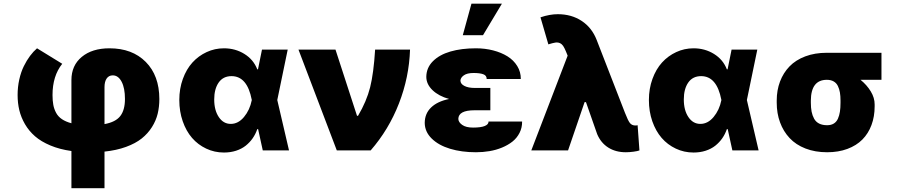

<svg xmlns="http://www.w3.org/2000/svg" viewBox="-20 -814 4855 1039"><path d="M366.5 204.5V3.2Q302.9 -5.7 252.7 -26.8Q202.4 -47.9 169.6 -76.5Q136.7 -105.1 115.2 -142Q93.8 -179 84.5 -217.7Q75.3 -256.4 75.3 -299.7Q75.3 -343 84.3 -383.7Q93.4 -424.4 109 -456Q124.6 -487.6 142.6 -511.5Q160.5 -535.5 180.4 -552.6L316.8 -468.8Q264.2 -403.1 264.2 -299.7Q264.2 -269.2 268.5 -246.4Q272.7 -223.7 283.7 -203.3Q294.7 -182.9 315.3 -169Q335.9 -155.2 366.5 -147V-380.7Q366.5 -459.9 422.6 -506.2Q478.7 -552.6 572.4 -552.6Q695.7 -552.6 768.8 -478.9Q842 -405.2 842.3 -278.4Q842.3 -236.2 833.3 -198.7Q824.2 -161.2 802.2 -126.2Q780.2 -91.3 746.8 -64.6Q713.4 -38 662.1 -19.2Q610.8 -0.4 545.5 6.4V204.5ZM545.5 -142.4Q605.8 -153.4 631 -186.1Q656.2 -218.8 656.2 -278.4Q656.2 -337.4 638.1 -371.8Q620 -406.2 590.2 -406.2Q568.9 -406.2 557.2 -389.2Q545.5 -372.2 545.5 -342.3Z M1191.8 11.4Q1140.6 11.4 1095.9 -9.8Q1051.1 -30.9 1019.2 -67.8Q987.2 -104.8 968.8 -157.8Q950.3 -210.9 950.3 -272.7Q950.3 -334.2 969.5 -386.9Q988.6 -439.6 1021.3 -475.7Q1054 -511.7 1098.2 -532.1Q1142.4 -552.6 1191.8 -552.6Q1253.2 -552.6 1302.4 -522.2Q1351.6 -491.8 1372.2 -438.9H1376.1L1397.7 -545.5H1536.9L1480.5 -272.7L1544 0H1402L1376.8 -115.1H1372.2Q1362.9 -88.1 1347.3 -65.7Q1331.7 -43.3 1309.7 -25.7Q1287.6 -8.2 1257.5 1.6Q1227.3 11.4 1191.8 11.4ZM1342.7 -272.7 1342.3 -274.1Q1317.8 -402 1233 -402Q1187.5 -402 1163.4 -367.4Q1139.2 -332.7 1139.2 -275.6Q1139.2 -217.3 1164.1 -180.4Q1188.9 -143.5 1228.7 -143.5Q1269.2 -143.5 1300.4 -180.9Q1331.7 -218.4 1342.3 -271.3Z M1802.6 0 1595.2 -545.5H1795.5L1911.9 -187.5H1917.6Q1963.8 -265.6 1983 -341.8Q2002.1 -418 2009.9 -545.5H2198.9Q2193.9 -395.2 2138.8 -253.9Q2083.8 -112.6 1985.8 0Z M2633.5 -286.9V-217.3H2548.3Q2460.9 -217.3 2460.2 -170.5Q2460.9 -152.3 2481.4 -138Q2501.8 -123.6 2539.8 -123.6Q2582.7 -123.6 2603.5 -132.3Q2624.3 -141 2623.6 -156.2H2805.4Q2805.8 -122.9 2791.5 -95Q2777.3 -67.1 2753.2 -47.9Q2729 -28.8 2696.7 -15.4Q2664.4 -2.1 2628.7 3.9Q2593 9.9 2555.4 9.9Q2478 9.9 2415.7 -8.9Q2353.3 -27.7 2316.1 -64.3Q2278.8 -100.9 2278.4 -149.1Q2278.8 -199.6 2312.9 -232.4Q2346.9 -265.3 2410.2 -278.4Q2354 -294 2320.7 -326Q2287.3 -358 2286.9 -397.7Q2287.3 -447.1 2322.4 -482.4Q2357.6 -517.8 2417.4 -535.2Q2477.3 -552.6 2555.4 -552.6Q2604.8 -552.6 2648.8 -541.2Q2692.8 -529.8 2726.2 -509.1Q2759.6 -488.3 2779.1 -456.5Q2798.7 -424.7 2798.3 -386.4H2613.6Q2614 -405.2 2595.5 -412.1Q2577.1 -419 2542.6 -419Q2507.8 -419 2490.1 -406.4Q2472.3 -393.8 2471.6 -377.8Q2471.9 -359.7 2493.3 -348.9Q2514.6 -338.1 2548.3 -338.1H2633.5ZM2484.4 -623.6 2531.2 -794H2696L2593.8 -623.6Z M3366.5 9.9Q3311.8 9.9 3271.7 -15.4Q3231.5 -40.8 3211.6 -88.1L3150.9 -261.4H3143.5L3054 0H2855.1L3051.8 -512.8L3042.6 -535.5Q3034.1 -555.8 3027.2 -565.9Q3020.2 -576 3009.4 -580.8Q2998.6 -585.6 2984.7 -583.5Q2970.9 -581.3 2947.4 -573.9L2904.8 -720.2Q2954.9 -737.2 2998.6 -737.2Q3072.8 -737.2 3128 -700.6Q3183.2 -664.1 3208.8 -598L3362.2 -203.1Q3378.6 -160.5 3389.2 -147.7Q3399.9 -134.9 3418.3 -134.9Q3425.1 -134.9 3430.4 -136.4L3440.3 0Q3430.4 3.9 3408.2 6.9Q3386 9.9 3366.5 9.9Z M3733 11.4Q3681.8 11.4 3637.1 -9.8Q3592.3 -30.9 3560.4 -67.8Q3528.4 -104.8 3509.9 -157.8Q3491.5 -210.9 3491.5 -272.7Q3491.5 -334.2 3510.7 -386.9Q3529.8 -439.6 3562.5 -475.7Q3595.2 -511.7 3639.4 -532.1Q3683.6 -552.6 3733 -552.6Q3794.4 -552.6 3843.6 -522.2Q3892.8 -491.8 3913.4 -438.9H3917.3L3938.9 -545.5H4078.1L4021.7 -272.7L4085.2 0H3943.2L3918 -115.1H3913.4Q3904.1 -88.1 3888.5 -65.7Q3872.9 -43.3 3850.9 -25.7Q3828.8 -8.2 3798.7 1.6Q3768.5 11.4 3733 11.4ZM3883.9 -272.7 3883.5 -274.1Q3859 -402 3774.1 -402Q3728.7 -402 3704.5 -367.4Q3680.4 -332.7 3680.4 -275.6Q3680.4 -217.3 3705.3 -180.4Q3730.1 -143.5 3769.9 -143.5Q3810.4 -143.5 3841.6 -180.9Q3872.9 -218.4 3883.5 -271.3Z M4183.2 -258.5V-269.9Q4183.2 -325.6 4201 -372.7Q4218.8 -419.7 4252.3 -454.5Q4285.9 -489.3 4337.7 -508.9Q4389.6 -528.4 4454.5 -528.4H4750V-382.1H4636.7Q4670.8 -354.4 4692.1 -319.4Q4713.4 -284.4 4713.1 -248.6V-238.6Q4713.1 -183.2 4696 -137.4Q4679 -91.6 4646.7 -58.9Q4614.3 -26.3 4565.7 -8.2Q4517 9.9 4456 9.9Q4391 9.9 4339 -10.3Q4286.9 -30.5 4253 -66.8Q4219.1 -103 4201.2 -151.8Q4183.2 -200.6 4183.2 -258.5ZM4367.9 -269.9V-258.5Q4367.9 -230.5 4372 -209.7Q4376.1 -188.9 4385.5 -171.7Q4394.9 -154.5 4412.6 -145.4Q4430.4 -136.4 4456 -136.4Q4477.3 -136.4 4492 -145.4Q4506.7 -154.5 4514.4 -171.7Q4522 -188.9 4525.2 -209.7Q4528.4 -230.5 4528.4 -258.5V-269.9Q4528.4 -294.4 4525.2 -313.4Q4522 -332.4 4514.2 -348.5Q4506.4 -364.7 4491.3 -373.4Q4476.2 -382.1 4454.5 -382.1Q4368.6 -382.1 4367.9 -269.9Z"/></svg>

Font: Karasuma Gothic
Style: Black
Weight: 900
Designer: Rasmus Andersson / Ryoko Nishizuka
Foundry: Genbu
Version: Version 1.00